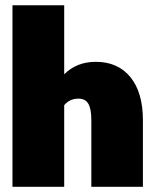

<svg xmlns="http://www.w3.org/2000/svg" viewBox="-20 -716 580 736"><path d="M347.2 -479Q432.1 -479 480 -420.2Q527.8 -361.3 527.8 -255.9V0H330.1V-255.9Q330.1 -299.3 318.4 -318.6Q306.6 -337.9 280.8 -337.9Q247.6 -337.9 226.1 -313V0H27.8V-695.8H226.1V-431.2Q273.9 -479 347.2 -479Z"/></svg>

Font: Fira Sans Compressed Heavy
Style: Regular
Weight: 900
Width: 1
Designer: Carrois Corporate & Edenspiekermann AG
Foundry: Carrois Corporate GbR & Edenspiekermann AG
Version: Version 4.203;PS 004.203;hotconv 1.0.88;makeotf.lib2.5.64775